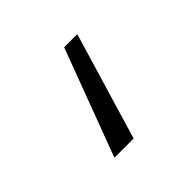

<svg xmlns="http://www.w3.org/2000/svg" viewBox="-78 -199 424 424"><g transform="rotate(-45 134.0 12.5)"><path d="M126 138H66L160 -113H201Z"/></g></svg>

Font: Fira Sans Condensed Light
Style: Regular
Weight: 300
Width: 3
Designer: bBox Type GmbH & Carrois Corporate GbR & Edenspiekermann AG
Foundry: bBox Type GmbH & Carrois Corporate GbR & Edenspiekermann AG
Version: Version 4.301